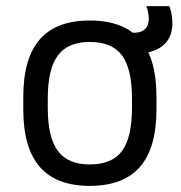

<svg xmlns="http://www.w3.org/2000/svg" viewBox="-20 -597 590 627"><path d="M273 10Q164 10 110 -52Q56 -114 56 -240V-280Q56 -407 110 -468.5Q164 -530 273 -530Q383 -530 437 -468.5Q491 -407 491 -280V-240Q491 -114 437 -52Q383 10 273 10ZM273 -60Q346 -60 378.5 -104Q411 -148 411 -245V-275Q411 -372 378.5 -416Q346 -460 273 -460Q202 -460 169 -416Q136 -372 136 -275V-245Q136 -148 169 -104Q202 -60 273 -60ZM416 -421Q403 -421 388 -427L381 -490H418Q441 -490 453.5 -502Q466 -514 466 -536Q466 -544 463.5 -557Q461 -570 458 -577H533Q538 -564 540.5 -549.5Q543 -535 543 -521Q543 -473 510.5 -447Q478 -421 416 -421Z"/></svg>

Font: M PLUS Code Latin SemiExpanded
Style: Regular
Weight: 400
Width: 6
Designer: Coji Morishita
Foundry: UNDERFOREST DESIGN
Version: Version 1.002; ttfautohint (v1.8.3)